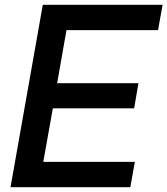

<svg xmlns="http://www.w3.org/2000/svg" viewBox="-20 -783 700 803"><path d="M525 0H24L159 -763H660L641 -657H258L219 -435H559L541 -330H201L161 -106H544Z"/></svg>

Font: Open Sauce One Medium Italic
Style: Regular
Weight: 500
Italic angle: -10°
Designer: Alfredo Marco Pradil
Foundry: Creative Sauce Fz LLC
Version: Version 1.477